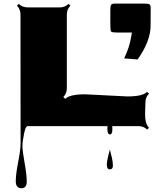

<svg xmlns="http://www.w3.org/2000/svg" viewBox="-20 -691 846 1052"><path d="M805.7 -645 805.2 -552.2Q805.2 -464.8 733.9 -365.2L660.2 -371.1Q689 -429.7 699.2 -491.7L702.6 -512.7H624Q594.2 -512.7 589.4 -517.6Q584.5 -522.5 584.5 -552.2V-611.8Q584.5 -614.3 584.5 -635Q584.5 -655.8 588.1 -663.6Q591.8 -671.4 611.3 -671.4H746.1Q749.5 -671.4 770 -671.4Q790.5 -671.4 798.1 -667.7Q805.7 -664.1 805.7 -645ZM776.9 -128.9 774.9 -65.4Q774.9 -12.2 796.4 9.3L786.1 19Q767.6 0 737.3 0H595.2Q595.7 6.8 595.7 18.1Q595.7 45.4 582 45.4Q568.4 45.4 568.4 14.6Q568.4 5.4 568.8 0H131.8Q120.1 0 111.6 42.2Q103 84.5 103 109.9Q103 135.3 114.7 200.9Q126.5 266.6 126.5 303.5Q126.5 340.3 97.7 340.3Q66.4 340.3 66.4 302.2Q66.4 264.2 79.6 196.5Q92.8 128.9 92.8 94.7L92.3 -610.8Q92.3 -640.6 72.8 -659.7L83 -669.9Q103 -650.4 131.8 -650.4H306.6Q336.4 -650.4 355.5 -669.9L365.7 -659.7Q346.2 -640.6 346.2 -610.8V-208Q346.2 -178.7 327.1 -159.7L337.4 -149.4Q362.3 -174.3 446.3 -174.3L677.7 -162.6Q761.2 -162.6 786.1 -187.5L796.4 -177.7Q776.9 -158.7 776.9 -128.9ZM565.4 212.9Q565.4 191.9 573.5 161.4Q581.5 130.9 582 128.4Q583 133.3 586.9 148.4Q590.8 163.6 592.8 171.9Q598.6 196.8 598.6 216.8Q598.6 236.8 582 236.8Q565.4 236.8 565.4 212.9Z"/></svg>

Font: Nosifer Caps
Style: Regular
Weight: 800
Version: Version 001.002